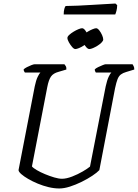

<svg xmlns="http://www.w3.org/2000/svg" viewBox="-20 -1068 781 1088"><path d="M316 0Q287 0 255.5 -7.5Q224 -15 194 -27.5Q164 -40 140 -54Q116 -68 101 -81Q86 -94 85 -104L177 -579Q184 -613 193.5 -632.5Q203 -652 209 -657H121Q120 -659 117 -663.5Q114 -668 114 -675Q120 -681 132.5 -687.5Q145 -694 158 -699Q171 -704 177 -704H345Q348 -701 352.5 -693.5Q357 -686 356 -674L312 -661Q282 -653 269 -634.5Q256 -616 248 -575L161 -125Q168 -116 188.5 -104Q209 -92 235.5 -81Q262 -70 287.5 -62.5Q313 -55 331 -55Q356 -55 388.5 -67.5Q421 -80 449 -96.5Q477 -113 490 -124L579 -579Q587 -615 596 -633.5Q605 -652 611 -657H523Q522 -659 519.5 -663.5Q517 -668 517 -675Q524 -682 537 -688Q550 -694 562 -699Q574 -704 579 -704H731Q733 -700 737 -693.5Q741 -687 741 -674L695 -660Q677 -655 665 -646Q653 -637 646 -619Q639 -601 632 -568L543 -104Q530 -90 503 -72Q476 -54 442.5 -37.5Q409 -21 376 -10.5Q343 0 316 0ZM407 -790Q399 -790 389 -801.5Q379 -813 370.5 -828Q362 -843 362 -853Q362 -861 372.5 -870.5Q383 -880 397 -888.5Q411 -897 424.5 -902.5Q438 -908 445 -908Q454 -908 463 -896Q472 -884 478.5 -869Q485 -854 485 -844Q485 -837 476 -827.5Q467 -818 454 -809.5Q441 -801 427.5 -795.5Q414 -790 407 -790ZM486 -790Q478 -790 468 -801.5Q458 -813 450.5 -828Q443 -843 443 -853Q443 -861 453 -870.5Q463 -880 477 -888.5Q491 -897 504.5 -902.5Q518 -908 525 -908Q533 -908 542.5 -896Q552 -884 558.5 -869Q565 -854 565 -844Q565 -837 556 -827.5Q547 -818 533.5 -809.5Q520 -801 507 -795.5Q494 -790 486 -790ZM341 -986Q341 -1005 344.5 -1017.5Q348 -1030 352 -1034Q382 -1034 422.5 -1036Q463 -1038 505 -1040.5Q547 -1043 581.5 -1045Q616 -1047 634 -1048L644 -1039Q644 -1022 640 -1007Q636 -992 633 -986Z"/></svg>

Font: Texturina Medium 12pt ExtraLight
Style: Italic
Weight: 250
Italic angle: -11°
Version: Version 1.002